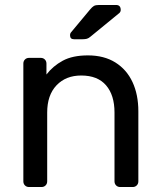

<svg xmlns="http://www.w3.org/2000/svg" viewBox="-20 -753 646 773"><path d="M97 0Q87 0 80.5 -6.5Q74 -13 74 -23V-497Q74 -507 80.5 -513.5Q87 -520 97 -520H144Q154 -520 160.5 -513.5Q167 -507 167 -497V-453Q193 -487 232.5 -508.5Q272 -530 334 -530Q399 -530 444.5 -501.5Q490 -473 513.5 -422.5Q537 -372 537 -305V-23Q537 -13 530.5 -6.5Q524 0 514 0H464Q454 0 447.5 -6.5Q441 -13 441 -23V-300Q441 -370 407 -409.5Q373 -449 307 -449Q245 -449 207.5 -409.5Q170 -370 170 -300V-23Q170 -13 163.5 -6.5Q157 0 147 0ZM278 -595Q262 -595 262 -611Q262 -619 267 -624L342 -714Q351 -725 358 -729Q365 -733 379 -733H447Q466 -733 466 -713Q466 -706 461 -701L345 -606Q337 -599 330 -597Q323 -595 312 -595Z"/></svg>

Font: DVN-Rubik
Style: Regular
Weight: 400
Designer: Hubert and Fischer
Foundry: Hubert & Fischer
Version: Version 2.102